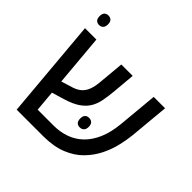

<svg xmlns="http://www.w3.org/2000/svg" viewBox="-185 -904 1073 1073"><g transform="rotate(45 351.5 -367.5)"><path d="M92 0 40 -592H130L175 -83H301Q351 -83 395.5 -98.5Q440 -114 474.5 -147Q509 -180 531.5 -231.5Q554 -283 561 -355L583 -592H673L651 -355Q647 -317 636 -269.5Q625 -222 602 -175Q579 -128 540.5 -88Q502 -48 443 -24Q384 0 301 0ZM149 -202 142 -283 226 -309Q254 -318 272 -334Q290 -350 300 -376Q310 -402 313 -439L327 -592H417L405 -457Q401 -415 394.5 -380Q388 -345 371.5 -317Q355 -289 323.5 -267Q292 -245 239 -229ZM378 -217Q378 -236 387 -245Q396 -254 411 -254Q426 -254 435.5 -245Q445 -236 445 -217Q445 -198 435.5 -188.5Q426 -179 411 -179Q396 -179 387 -188Q378 -197 378 -217ZM83 -660Q68 -660 59 -669Q50 -678 50 -698Q50 -717 59 -726Q68 -735 83 -735Q98 -735 107 -726Q116 -717 116 -698Q116 -679 107 -669.5Q98 -660 83 -660Z"/></g></svg>

Font: Noto Sans Hebrew
Style: Regular
Weight: 400
Designer: Monotype Design Team
Foundry: Monotype Imaging Inc.
Version: Version 2.003